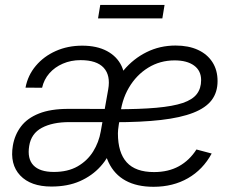

<svg xmlns="http://www.w3.org/2000/svg" viewBox="-20 -733 935 764"><path d="M184.6 9.3Q102.1 9.3 60.3 -34.9Q18.6 -79.1 31.2 -153.8Q38.6 -196.8 63.5 -229.7Q88.4 -262.7 134.8 -281.2Q181.2 -299.8 252.4 -299.8Q278.8 -299.8 303.5 -299.8Q328.1 -299.8 355.5 -299.6Q382.8 -299.3 416.5 -299.3L411.6 -247.1Q373.5 -247.1 333 -247.1Q292.5 -247.1 255.9 -247.1Q189 -247.1 146.5 -224.4Q104 -201.7 96.2 -152.3Q87.9 -101.6 113 -75.2Q138.2 -48.8 194.3 -48.8Q250 -48.8 288.8 -71Q327.6 -93.3 350.6 -130.1Q373.5 -167 380.9 -210L410.6 -377.4Q420.4 -433.1 392.6 -463.4Q364.7 -493.7 300.8 -493.7Q262.2 -493.7 230 -479.7Q197.8 -465.8 176.3 -441.2Q154.8 -416.5 147.5 -383.8L81.5 -384.3Q90.8 -433.6 122.6 -471.2Q154.3 -508.8 201.9 -530Q249.5 -551.3 307.1 -551.3Q365.7 -551.3 405.8 -529.8Q445.8 -508.3 463.9 -470Q481.9 -431.6 473.1 -381.8L435.5 -155.3L430.2 -154.3Q413.1 -107.4 379.9 -70.6Q346.7 -33.7 298.1 -12.2Q249.5 9.3 184.6 9.3ZM590.8 10.3Q524.9 10.3 480 -14.2Q435.1 -38.6 412.1 -86.9Q389.2 -135.3 389.2 -205.6Q389.2 -279.8 410.9 -343Q432.6 -406.2 471.7 -452.9Q510.7 -499.5 563.5 -525.6Q616.2 -551.8 678.7 -551.8Q730 -551.8 767.3 -534.7Q804.7 -517.6 825.2 -485.8Q845.7 -454.1 845.7 -410.2Q845.7 -365.7 822.3 -334.7Q798.8 -303.7 748.8 -284.2Q698.7 -264.6 620.4 -255.6Q542 -246.6 432.1 -246.6L439 -298.3Q536.6 -298.3 602.3 -304.2Q668 -310.1 707 -323.2Q746.1 -336.4 763.2 -358.9Q780.3 -381.3 780.3 -414.1Q780.3 -451.7 752.2 -472.2Q724.1 -492.7 674.8 -492.7Q616.7 -492.7 569.6 -463.6Q522.5 -434.6 492.7 -383.8Q462.9 -333 457.5 -267.1Q454.6 -248.5 452.6 -236.6Q450.7 -224.6 450 -216.8Q449.2 -209 449.2 -202.6Q449.2 -125.5 484.4 -86.9Q519.5 -48.3 592.8 -48.3Q649.9 -48.3 691.9 -71.5Q733.9 -94.7 761.7 -138.2L822.3 -122.1Q787.6 -58.1 728 -23.9Q668.5 10.3 590.8 10.3ZM634.8 -713.4 626 -659.7H370.1L378.9 -713.4Z"/></svg>

Font: Inter 18pt Light
Style: Italic
Weight: 300
Italic angle: -9.3988°
Designer: Rasmus Andersson
Foundry: rsms
Version: Version 4.001;git-66647c0bb